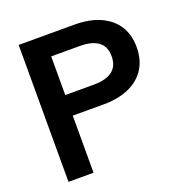

<svg xmlns="http://www.w3.org/2000/svg" viewBox="-127 -817 884 929"><g transform="rotate(-20 315.0 -352.5)"><path d="M69 0V-705H356Q434 -705 489 -680Q544 -655 573 -609.5Q602 -564 602 -500Q602 -436 573 -390Q544 -344 489 -319Q434 -294 356 -294H165V-400H346Q407 -400 440 -424.5Q473 -449 473 -500Q473 -551 440 -575Q407 -599 346 -599H162L198 -636V0Z"/></g></svg>

Font: TikTok Sans 24pt SemiBold
Style: Regular
Weight: 600
Version: Version 4.000